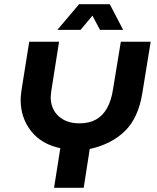

<svg xmlns="http://www.w3.org/2000/svg" viewBox="-20 -900 752 920"><path d="M239 0 269 -190Q178 -209 128.5 -272.5Q79 -336 79 -421Q79 -434 80.5 -447.5Q82 -461 84 -474L120 -700H263L227 -472Q226 -463 224.5 -453Q223 -443 223 -435Q223 -378 260.5 -343.5Q298 -309 361 -309Q408 -309 440.5 -327.5Q473 -346 493 -382Q513 -418 521 -469L559 -700H702L662 -454Q643 -335 578.5 -272Q514 -209 410 -186L381 0ZM255 -757 359 -880H506L570 -757H459L423 -825L366 -757Z"/></svg>

Font: MuseoModerno Thin SemiBold
Style: Italic
Weight: 600
Italic angle: -9°
Version: Version 1.003